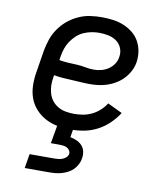

<svg xmlns="http://www.w3.org/2000/svg" viewBox="-84 -598 767 887"><g transform="rotate(10 300.0 -154.0)"><path d="M272 8Q240 8 209 2.5Q178 -3 151.5 -17Q125 -31 104.5 -53.5Q84 -76 74 -104.5Q64 -133 63.5 -165Q63 -197 69 -230L85 -330Q90 -357 99 -383.5Q108 -410 125 -434.5Q142 -459 164.5 -477.5Q187 -496 213.5 -508Q240 -520 267.5 -524Q295 -528 322 -528Q349 -528 375 -524.5Q401 -521 424.5 -511.5Q448 -502 467.5 -486.5Q487 -471 499 -450Q511 -429 515.5 -403.5Q520 -378 516 -351Q513 -331 503 -311Q493 -291 478 -274.5Q463 -258 444 -246Q425 -234 405 -227Q385 -220 364 -217Q343 -214 322 -214Q301 -214 279.5 -215.5Q258 -217 236.5 -218Q215 -219 193.5 -220.5Q172 -222 151 -226L150 -218Q146 -198 146.5 -178Q147 -158 152.5 -139.5Q158 -121 169.5 -106.5Q181 -92 197.5 -82.5Q214 -73 233.5 -69.5Q253 -66 273 -66Q294 -66 314.5 -69.5Q335 -73 355 -82.5Q375 -92 392 -107.5Q409 -123 420 -141L489 -108Q472 -81 447.5 -57.5Q423 -34 394 -19Q365 -4 334 2Q303 8 272 8ZM328 -283Q345 -283 362.5 -287.5Q380 -292 395.5 -302.5Q411 -313 421 -328.5Q431 -344 433 -361Q437 -383 429 -402.5Q421 -422 404.5 -434Q388 -446 366.5 -450.5Q345 -455 323 -455Q305 -455 286.5 -451.5Q268 -448 250 -440Q232 -432 217.5 -418.5Q203 -405 192 -388.5Q181 -372 175 -354Q169 -336 166 -318L163 -299Q184 -295 204.5 -294Q225 -293 246 -292Q267 -291 287 -287Q307 -283 328 -283ZM92 220 103 153H218Q227 153 237 152Q247 151 256.5 147.5Q266 144 273.5 137Q281 130 283 121Q284 111 279 103.5Q274 96 266 92Q258 88 248.5 87Q239 86 229 86H191L206 0H282L275 43Q291 46 305.5 52.5Q320 59 330.5 70.5Q341 82 344.5 97.5Q348 113 345 130Q343 145 336 158.5Q329 172 318.5 183Q308 194 293.5 201.5Q279 209 265 213Q251 217 236 218.5Q221 220 207 220Z"/></g></svg>

Font: Iosevka Plex Etoile
Style: Italic
Weight: 400
Italic angle: -9°
Designer: Belleve Invis
Foundry: Belleve Invis
Version: Version 25.1.1; ttfautohint (v1.8.4)